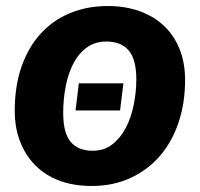

<svg xmlns="http://www.w3.org/2000/svg" viewBox="-20 -602 665 638"><path d="M379 -235H231L242 -325H390ZM595 -336Q595 -260 573.5 -195.5Q552 -131 511.5 -84Q471 -37 413.5 -10.5Q356 16 284 16Q225 16 178 -1.5Q131 -19 98 -52Q65 -85 47 -131Q29 -177 29 -234Q29 -316 51.5 -380.5Q74 -445 115 -490Q156 -535 213 -558.5Q270 -582 338 -582Q396 -582 443.5 -565Q491 -548 524.5 -516.5Q558 -485 576.5 -439.5Q595 -394 595 -336ZM288 -101Q326 -101 353.5 -122.5Q381 -144 398.5 -178Q416 -212 424.5 -254.5Q433 -297 433 -338Q433 -405 407.5 -434.5Q382 -464 333 -464Q295 -464 267.5 -443.5Q240 -423 223 -389.5Q206 -356 198 -313.5Q190 -271 190 -226Q190 -160 215 -130.5Q240 -101 288 -101Z"/></svg>

Font: Qjlgwqiwhsfqbnnlvksmvfsycuq
Style: Regular
Weight: 700
Italic angle: -8°
Designer: Carrois Corporate & Edenspiekermann
Foundry: Carrois Corporate GbR & Edenspiekermann AG
Version: Version 2.001